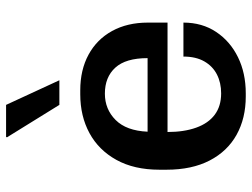

<svg xmlns="http://www.w3.org/2000/svg" viewBox="-116 -682 809 616"><g transform="rotate(-90 288.0 -374.5)"><path d="M286 10Q216 10 163 -19.5Q110 -49 80.5 -106Q51 -163 51 -244V-267Q51 -348 82.5 -405Q114 -462 168.5 -491.5Q223 -521 293 -521H306Q371 -521 420 -494.5Q469 -468 496 -419Q523 -370 523 -304V-241H172Q172 -188 186 -149Q200 -110 227.5 -89.5Q255 -69 296 -69Q330 -69 356.5 -82.5Q383 -96 398.5 -123Q414 -150 414 -190H523Q523 -130 493 -85Q463 -40 412 -15Q361 10 296 10ZM173 -305H409Q409 -375 378.5 -408.5Q348 -442 295 -442Q245 -442 210.5 -407.5Q176 -373 173 -305ZM259 -588 155 -756 156 -759H259L338 -588Z"/></g></svg>

Font: Chivo Medium
Style: Regular
Weight: 500
Designer: Hector Gatti
Foundry: Omnibus-Type
Version: Version 2.002